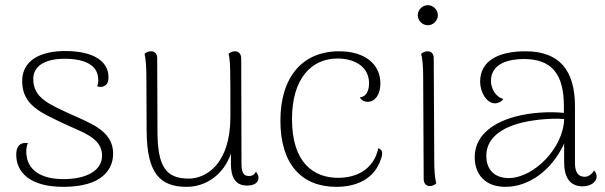

<svg xmlns="http://www.w3.org/2000/svg" viewBox="-20 -713 2347 745"><path d="M226 12C380 12 419 -59 419 -117C419 -209 324 -237 243 -275C173 -308 109 -333 109 -406C109 -465 168 -485 230 -485C310 -485 359 -460 361 -407C362 -398 361 -388 357 -378C367 -375 375 -375 382 -378C396 -384 401 -396 401 -413C401 -476 342 -515 233 -515C143 -515 66 -483 66 -398C66 -304 142 -275 220 -237C296 -200 376 -181 376 -109C376 -50 314 -18 226 -18C141 -18 83 -52 82 -123C82 -138 84 -147 88 -158C56 -162 43 -144 43 -113C43 -46 94 12 226 12Z M973 -47C966 -32 954 -30 946 -30C925 -30 917 -43 917 -80L916 -486C916 -504 906 -514 892 -514C879 -514 871 -508 867 -504C874 -476 874 -441 874 -260C874 -75 778 -20 713 -20C625 -20 591 -64 591 -206L590 -487C590 -504 581 -514 566 -514C554 -514 546 -509 541 -504C546 -484 548 -450 548 -412L549 -205C550 -44 598 12 704 12C780 12 848 -36 876 -117V-78C876 -22 895 7 939 7C966 7 983 -4 983 -23C983 -30 980 -38 973 -47Z M1285 12C1368 12 1433 -22 1457 -93C1469 -123 1461 -133 1448 -138C1430 -55 1363 -23 1292 -23C1201 -23 1113 -77 1113 -251C1113 -408 1188 -486 1290 -486C1353 -486 1412 -456 1412 -390C1412 -361 1401 -337 1376 -335C1385 -321 1396 -318 1407 -318C1436 -318 1456 -347 1456 -389C1456 -465 1395 -514 1296 -514C1151 -514 1068 -411 1068 -245C1068 -74 1152 12 1285 12Z M1640 -615C1661 -615 1679 -633 1679 -654C1679 -675 1661 -693 1640 -693C1619 -693 1601 -675 1601 -654C1601 -633 1619 -615 1640 -615ZM1665 -94 1663 -487C1663 -504 1654 -514 1639 -514C1627 -514 1619 -508 1614 -504C1620 -484 1622 -451 1622 -412L1624 -19C1624 -1 1633 9 1648 9C1660 9 1668 3 1673 -2C1667 -21 1665 -54 1665 -94Z M2285 -52C2277 -36 2261 -27 2249 -27C2225 -27 2211 -43 2211 -80V-300C2211 -441 2150 -514 2019 -514C1912 -514 1843 -476 1843 -396C1843 -357 1867 -312 1901 -312C1909 -312 1924 -316 1933 -329C1900 -338 1885 -373 1885 -399C1885 -468 1956 -484 2013 -484C2123 -484 2168 -423 2168 -301V-275C2109 -281 2038 -276 1981 -261C1877 -233 1822 -177 1822 -103C1822 -37 1862 12 1941 12C2031 12 2120 -50 2169 -156V-83C2169 -24 2192 10 2241 10C2268 10 2295 -4 2295 -28C2295 -35 2293 -43 2285 -52ZM1955 -22C1890 -22 1867 -64 1867 -108C1867 -168 1911 -209 1986 -232C2034 -247 2117 -256 2169 -251C2166 -138 2051 -23 1955 -22Z"/></svg>

Font: Arima Koshi ExtraLight
Style: Regular
Weight: 275
Designer: Joana Correia and Natanael Gama
Foundry: NDISCOVER
Version: Version 1.019;PS 001.019;hotconv 1.0.88;makeotf.lib2.5.64775